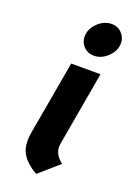

<svg xmlns="http://www.w3.org/2000/svg" viewBox="-136 -736 552 800"><g transform="rotate(20 140.0 -335.5)"><path d="M127 -595Q127 -629 154.5 -656Q182 -683 217 -683Q243 -683 261 -664.5Q279 -646 279 -620Q279 -587 251.5 -560Q224 -533 190 -533Q163 -533 145 -551Q127 -569 127 -595ZM52 -106Q52 -122 55 -141L113 -470H243L186 -145Q184 -133 184 -128Q184 -110 192.5 -95Q201 -80 220 -64L133 12Q91 -12 71.5 -40Q52 -68 52 -106Z"/></g></svg>

Font: KoHo
Style: Bold Italic
Weight: 700
Italic angle: -10°
Version: Version 1.000; ttfautohint (v1.6)